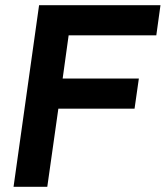

<svg xmlns="http://www.w3.org/2000/svg" viewBox="-20 -717 636 737"><path d="M32 0H161.5L204 -300H496.5L513 -415.5H220.5L243.5 -581.5H580L596 -697H130Z"/></svg>

Font: HK Grotesk
Style: Bold Italic
Weight: 700
Italic angle: -16°
Designer: Alfredo Marco Pradil
Foundry: Hanken Design Co.
Version: Version 3.001;FEAKit 1.0